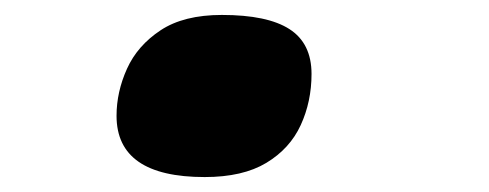

<svg xmlns="http://www.w3.org/2000/svg" viewBox="-20 -222 654 257"><path d="M254 15Q195 15 165.5 -5.5Q136 -26 136 -67Q136 -99 150 -130Q164 -161 195 -181.5Q226 -202 277 -202Q338 -202 367.5 -183Q397 -164 397 -123Q397 -86 382.5 -54.5Q368 -23 336.5 -4Q305 15 254 15Z"/></svg>

Font: Intel One Mono Light
Style: Italic
Weight: 300
Italic angle: -16°
Monospace: yes
Designer: Fred Shallcrass
Foundry: Frere-Jones Type LLC
Version: Version 1.004